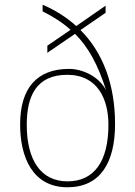

<svg xmlns="http://www.w3.org/2000/svg" viewBox="-20 -781 571 811"><path d="M265 10C403 10 466 -93 466 -257C466 -421 416 -558 320 -654L426 -727V-757L302 -671C261 -708 214 -738 160 -761V-733C206 -710 245 -685 278 -655L180 -588V-558L297 -638C354 -581 394 -507 428 -400C396 -461 325 -490 272 -490C137 -490 65 -410 65 -255C65 -118 117 10 265 10ZM265 -15C151 -15 93 -107 93 -254C93 -376 134 -465 264 -465C394 -465 438 -360 438 -254C438 -101 379 -15 265 -15Z"/></svg>

Font: Noto Serif Georgian Thin
Style: Regular
Weight: 100
Designer: Monotype Design Team, Akaki Razmadze
Foundry: Google LLC
Version: Version 2.003